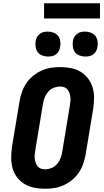

<svg xmlns="http://www.w3.org/2000/svg" viewBox="-20 -1157 640 1185"><path d="M257 8Q223 8 191 1.5Q159 -5 132 -21Q105 -37 85.5 -62.5Q66 -88 57.5 -119Q49 -150 49 -183.5Q49 -217 54 -251L101 -534Q106 -563 116 -591Q126 -619 143.5 -644.5Q161 -670 185 -689.5Q209 -709 237 -721.5Q265 -734 294 -738.5Q323 -743 352 -743Q386 -743 418.5 -736.5Q451 -730 477.5 -714Q504 -698 523.5 -672.5Q543 -647 552 -616Q561 -585 560.5 -551.5Q560 -518 555 -484L508 -201Q503 -172 493 -144Q483 -116 465.5 -90.5Q448 -65 424 -45.5Q400 -26 372 -13.5Q344 -1 315 3.5Q286 8 257 8ZM257 -112Q277 -112 297.5 -120Q318 -128 332 -144.5Q346 -161 353.5 -180.5Q361 -200 364 -220L411 -504Q413 -517 414.5 -530.5Q416 -544 414.5 -557Q413 -570 409 -582Q405 -594 397 -604Q389 -614 377 -618.5Q365 -623 352 -623Q332 -623 311.5 -615Q291 -607 277 -590.5Q263 -574 255.5 -554.5Q248 -535 245 -515L198 -231Q196 -218 194.5 -204.5Q193 -191 194.5 -178Q196 -165 200 -153Q204 -141 212 -131Q220 -121 232 -116.5Q244 -112 257 -112ZM506 -808Q488 -808 470.5 -814.5Q453 -821 443 -834.5Q433 -848 430 -866.5Q427 -885 430 -904Q432 -917 438.5 -928.5Q445 -940 456.5 -948.5Q468 -957 480 -959.5Q492 -962 505 -962Q523 -962 540.5 -955.5Q558 -949 568.5 -935.5Q579 -922 582 -903.5Q585 -885 581 -866Q579 -853 573 -841.5Q567 -830 555.5 -821.5Q544 -813 531.5 -810.5Q519 -808 506 -808ZM276 -808Q258 -808 240.5 -814.5Q223 -821 213 -834.5Q203 -848 200 -866.5Q197 -885 200 -904Q202 -917 208.5 -928.5Q215 -940 226.5 -948.5Q238 -957 250 -959.5Q262 -962 275 -962Q293 -962 310.5 -955.5Q328 -949 338.5 -935.5Q349 -922 352 -903.5Q355 -885 351 -866Q349 -853 343 -841.5Q337 -830 325.5 -821.5Q314 -813 301.5 -810.5Q289 -808 276 -808ZM597 -1043H252V-1137H597Z"/></svg>

Font: Iosevka Heavy Extended
Style: Italic
Weight: 900
Width: 7
Italic angle: -9°
Monospace: yes
Designer: Belleve Invis
Foundry: Belleve Invis
Version: Version 32.5.0; ttfautohint (v1.8.4)